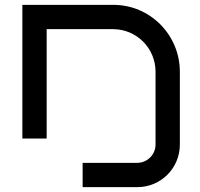

<svg xmlns="http://www.w3.org/2000/svg" viewBox="-20 -570 823 790"><path d="M172 -450H447C543 -449 620 -371 620 -275V25C620 66 586 100 545 100H320V200H545C642 200 720 122 720 25V-275C720 -426 598 -550 447 -550H72V0H172Z"/></svg>

Font: Bruno Ace
Style: Regular
Weight: 400
Designer: Astigmatic (AOETI)
Foundry: Astigmatic (AOETI)
Version: Version 1.000